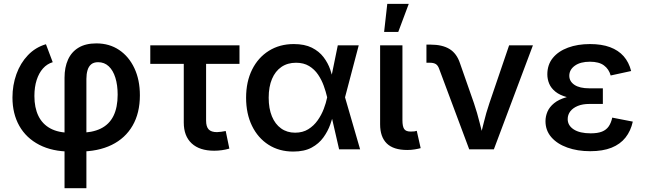

<svg xmlns="http://www.w3.org/2000/svg" viewBox="-20 -784 3386 1008"><path d="M318.8 204.1V-376Q318.8 -430.7 337.2 -471.2Q355.5 -511.7 392.6 -533.9Q429.7 -556.2 485.8 -556.2Q554.2 -556.2 605.5 -521.7Q656.7 -487.3 685.5 -426Q714.4 -364.7 714.4 -283.7Q714.4 -190.4 676 -124.3Q637.7 -58.1 566.4 -23.2Q495.1 11.7 395 11.7H350.6Q254.9 11.7 186.3 -23.7Q117.7 -59.1 81.5 -123Q45.4 -187 45.4 -272Q45.4 -336.9 66.2 -394.8Q86.9 -452.6 126.5 -494.1Q166 -535.6 221.2 -551.8L256.8 -457.5Q227.1 -448.7 205.6 -424.6Q184.1 -400.4 172.4 -363.8Q160.6 -327.1 160.6 -279.8Q160.6 -218.8 181.6 -175.5Q202.6 -132.3 244.6 -109.6Q286.6 -86.9 350.6 -86.9H395Q463.9 -86.9 508.8 -108.9Q553.7 -130.9 575.7 -175.5Q597.7 -220.2 597.7 -287.1Q597.7 -337.4 585.7 -376Q573.7 -414.6 550.8 -436Q527.8 -457.5 495.1 -457.5Q472.2 -457.5 458.7 -446.3Q445.3 -435.1 439.5 -415.3Q433.6 -395.5 433.6 -370.1V204.1Z M1104.5 7.3Q1027.8 7.3 986.3 -31.2Q944.8 -69.8 944.8 -140.6V-448.7H769V-545.9H1237.3V-448.7H1062V-150.9Q1062 -119.1 1075.4 -104.7Q1088.9 -90.3 1119.1 -90.3Q1127.9 -90.3 1141.8 -92.3Q1155.8 -94.2 1165 -96.2L1184.1 -3.9Q1166 1.5 1145.3 4.4Q1124.5 7.3 1104.5 7.3Z M1519.5 11.7Q1445.8 11.7 1389.9 -23.9Q1334 -59.6 1303 -123.3Q1272 -187 1272 -271Q1272 -355 1303.5 -418.5Q1335 -481.9 1391.6 -517.3Q1448.2 -552.7 1522.5 -552.7Q1579.1 -552.7 1617.2 -533.7Q1655.3 -514.6 1678.5 -484.1Q1701.7 -453.6 1713.9 -418.5Q1726.1 -383.3 1731.9 -351.6H1771.5L1791 -274.4L1870.6 0H1760.3L1697.3 -274.4Q1690.9 -302.2 1679.7 -333.5Q1668.5 -364.7 1649.9 -392.3Q1631.3 -419.9 1602.8 -437.3Q1574.2 -454.6 1534.2 -454.6Q1489.7 -454.6 1457.5 -432.6Q1425.3 -410.6 1408 -369.6Q1390.6 -328.6 1390.6 -271Q1390.6 -214.4 1407.5 -173.3Q1424.3 -132.3 1455.6 -109.9Q1486.8 -87.4 1529.3 -87.4Q1569.3 -87.4 1598.4 -105.5Q1627.4 -123.5 1647.5 -151.9Q1667.5 -180.2 1679.7 -212.2Q1691.9 -244.1 1697.3 -271.5L1753.4 -545.9H1863.3L1791 -271.5L1771.5 -198.7H1733.9Q1727.1 -167.5 1714.1 -131.1Q1701.2 -94.7 1677.7 -62.3Q1654.3 -29.8 1616 -9Q1577.6 11.7 1519.5 11.7Z M2118.2 3.4Q2045.4 3.4 2010.5 -31Q1975.6 -65.4 1975.6 -131.3V-545.9H2092.8V-152.3Q2092.8 -120.6 2101.8 -106.9Q2110.8 -93.3 2135.7 -93.3Q2148.4 -93.3 2155.3 -94.2Q2162.1 -95.2 2168 -97.2L2188.5 -6.3Q2176.8 -2.9 2158 0.2Q2139.2 3.4 2118.2 3.4ZM1996.6 -616.2 2013.2 -763.7H2126L2070.8 -616.2Z M2443.4 0 2285.6 -422.4Q2279.3 -440.4 2268.1 -447.5Q2256.8 -454.6 2237.3 -454.6H2218.8V-549.8H2239.7Q2302.2 -549.8 2340.1 -526.6Q2377.9 -503.4 2395 -451.7L2468.3 -242.2Q2485.8 -190.4 2498.5 -138.4Q2511.2 -86.4 2524.9 -34.2H2493.2Q2506.8 -86.4 2519.3 -138.4Q2531.7 -190.4 2549.3 -242.2L2652.8 -545.9H2777.8L2572.8 0Z M3078.6 9.8Q3011.7 9.8 2958.5 -9.3Q2905.3 -28.3 2874.5 -63.7Q2843.8 -99.1 2843.8 -147.9Q2843.8 -173.3 2854.2 -197.8Q2864.7 -222.2 2888.7 -241.9Q2912.6 -261.7 2953.1 -273.4Q2993.7 -285.2 3053.2 -285.2H3145V-238.3H3074.2Q3038.6 -238.3 3013.2 -227.8Q2987.8 -217.3 2974.1 -199.5Q2960.4 -181.6 2960.4 -158.7Q2960.4 -125 2992.2 -104.5Q3023.9 -84 3081.1 -84Q3117.7 -84 3140.4 -93Q3163.1 -102.1 3175.8 -120.6Q3188.5 -139.2 3194.3 -166.5L3302.2 -145.5Q3291.5 -96.7 3263.9 -61.8Q3236.3 -26.9 3190.4 -8.5Q3144.5 9.8 3078.6 9.8ZM3053.2 -263.2Q2996.1 -263.2 2957.5 -273.7Q2918.9 -284.2 2896 -302.7Q2873 -321.3 2863.3 -344.7Q2853.5 -368.2 2853.5 -393.6Q2853.5 -444.3 2882.3 -479.7Q2911.1 -515.1 2961.9 -533.9Q3012.7 -552.7 3077.6 -552.7Q3138.7 -552.7 3182.6 -536.4Q3226.6 -520 3254.2 -488.8Q3281.7 -457.5 3293.5 -411.1L3186 -387.7Q3176.8 -421.4 3150.6 -440.7Q3124.5 -460 3077.1 -460Q3026.9 -460 2997.8 -439Q2968.8 -418 2968.8 -386.2Q2968.8 -356.9 2995.8 -338.6Q3022.9 -320.3 3074.2 -320.3H3145V-263.2Z"/></svg>

Font: Inter Cardless
Style: Medium
Weight: 500
Designer: Rasmus Andersson
Foundry: rsms
Version: Version 4.001;git-9221beed3